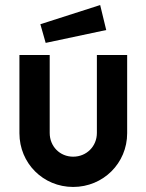

<svg xmlns="http://www.w3.org/2000/svg" viewBox="-20 -731 580 761"><path d="M270 10C389 10 484 -84 484 -203V-513H364V-204C364 -151 323 -110 270 -110C217 -110 177 -151 177 -204V-513H57V-203C57 -84 151 10 270 10ZM161 -561 401 -612 377 -711 140 -635Z"/></svg>

Font: Lineal
Style: Bold
Weight: 700
Designer: Created by Frank Adebiaye with contributions from Anton Moglia & Ariel Martín Pérez
Created by Frank ADEBIAYE with FontF
Foundry: Velvetyne Type Foundry
Version: Version 2.000;Glyphs 3.2 (3227)